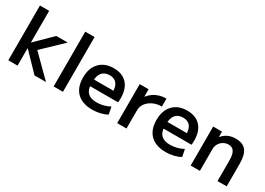

<svg xmlns="http://www.w3.org/2000/svg" viewBox="-9 -1468 3059 2216"><g transform="rotate(30 1521.0 -360.0)"><path d="M73 0V-730H196V-309H198L412 -520H565L303 -270L575 0H422L198 -232H196V0Z M677 0V-730H801V0Z M1195 10Q1062 10 990.5 -60Q919 -130 919 -260Q919 -386 987.5 -458Q1056 -530 1175 -530Q1290 -530 1353 -462Q1416 -394 1416 -269Q1416 -255 1415 -238Q1414 -221 1413 -213H987V-302H1319L1301 -275Q1301 -357 1269.5 -396.5Q1238 -436 1175 -436Q1108 -436 1073.5 -394.5Q1039 -353 1039 -272V-237Q1039 -163 1078.5 -125.5Q1118 -88 1196 -88Q1242 -88 1288 -100Q1334 -112 1371 -133L1390 -37Q1352 -15 1301.5 -2.5Q1251 10 1195 10Z M1524 0V-520H1642L1643 -422H1645Q1671 -456 1706.5 -480.5Q1742 -505 1785 -517.5Q1828 -530 1875 -530V-424Q1812 -424 1760.5 -400Q1709 -376 1678.5 -335.5Q1648 -295 1648 -245V0Z M2174 10Q2041 10 1969.5 -60Q1898 -130 1898 -260Q1898 -386 1966.5 -458Q2035 -530 2154 -530Q2269 -530 2332 -462Q2395 -394 2395 -269Q2395 -255 2394 -238Q2393 -221 2392 -213H1966V-302H2298L2280 -275Q2280 -357 2248.5 -396.5Q2217 -436 2154 -436Q2087 -436 2052.5 -394.5Q2018 -353 2018 -272V-237Q2018 -163 2057.5 -125.5Q2097 -88 2175 -88Q2221 -88 2267 -100Q2313 -112 2350 -133L2369 -37Q2331 -15 2280.5 -2.5Q2230 10 2174 10Z M2503 0V-520H2620L2621 -450H2623Q2658 -491 2701.5 -510.5Q2745 -530 2801 -530Q2896 -530 2939.5 -475Q2983 -420 2983 -300V0H2861V-277Q2861 -354 2837 -391.5Q2813 -429 2763 -429Q2725 -429 2693.5 -410Q2662 -391 2644 -359.5Q2626 -328 2626 -290V0Z"/></g></svg>

Font: M PLUS 2 SemiBold
Style: Regular
Weight: 600
Designer: Coji Morishita
Foundry: UNDERFOREST DESIGN
Version: Version 1.001